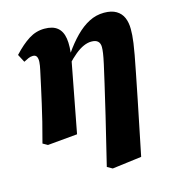

<svg xmlns="http://www.w3.org/2000/svg" viewBox="-106 -605 818 890"><g transform="rotate(-15 303.0 -160.0)"><path d="M41 -2Q56 -57 66.5 -100Q77 -143 85.5 -180.5Q94 -218 102 -254.5Q110 -291 119 -333Q124 -355 125 -371Q126 -387 121 -396.5Q116 -406 103 -406Q92 -406 81.5 -401.5Q71 -397 58 -390L38 -428Q77 -470 112 -492Q147 -514 187 -514Q227 -514 249 -496Q271 -478 276.5 -442Q282 -406 273 -349L207 -2L64 11ZM301 180 357 -51Q378 -140 391 -196Q404 -252 411 -284Q418 -316 420.5 -333.5Q423 -351 423 -363Q423 -381 413 -390.5Q403 -400 382 -400Q364 -400 344.5 -391.5Q325 -383 303.5 -365.5Q282 -348 257 -321L251 -373H275Q304 -415 335.5 -447Q367 -479 401 -496.5Q435 -514 473 -514Q509 -514 531.5 -500.5Q554 -487 564 -463.5Q574 -440 574 -409Q574 -395 573 -379.5Q572 -364 569 -342.5Q566 -321 560 -287.5Q554 -254 544 -204.5Q534 -155 520 -84L467 176L326 194Z"/></g></svg>

Font: Source Serif 4
Style: Bold Italic
Weight: 700
Italic angle: -12°
Designer: Frank Grießhammer
Foundry: Adobe Systems Incorporated
Version: Version 4.004;hotconv 1.0.116;makeotfexe 2.5.65601